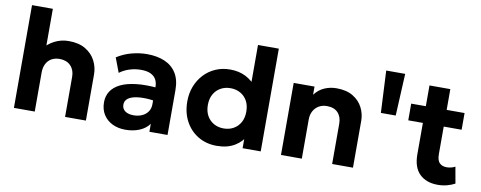

<svg xmlns="http://www.w3.org/2000/svg" viewBox="-63 -1015 3321 1325"><g transform="rotate(10 1598.0 -352.5)"><path d="M71 0V-720H217V-395L186.5 -430.5Q219.5 -473 265.5 -496.5Q311.5 -520 365 -520Q435.5 -520 482.2 -492Q529 -464 552.2 -419Q575.5 -374 575.5 -323V0H429.5V-281.5Q429.5 -328.5 401.5 -357.8Q373.5 -387 324.5 -387.5Q291.5 -387.5 267.2 -373.8Q243 -360 230 -334.2Q217 -308.5 217 -274V0Z M853.5 15Q802.5 15 762.5 -4.5Q722.5 -24 699.5 -60.2Q676.5 -96.5 676.5 -147Q676.5 -190 698 -223.5Q719.5 -257 763.2 -278.8Q807 -300.5 874.2 -308.2Q941.5 -316 1033 -307L1034.5 -214Q980 -223 938.2 -222.5Q896.5 -222 868.2 -214Q840 -206 825.5 -190.8Q811 -175.5 811 -154Q811 -124.5 833 -108.8Q855 -93 892.5 -93Q925 -93 951 -104.5Q977 -116 992.5 -138Q1008 -160 1008 -191.5V-312.5Q1008 -342 995.8 -364.2Q983.5 -386.5 957.5 -398.8Q931.5 -411 889.5 -411Q850.5 -411 811.8 -399.2Q773 -387.5 741 -363.5L702.5 -465.5Q751 -496.5 805.5 -510.8Q860 -525 912 -525Q983 -525 1036 -502.5Q1089 -480 1118.2 -433.2Q1147.5 -386.5 1147.5 -314.5V0H1020.5V-55.5Q995.5 -21.5 952 -3.2Q908.5 15 853.5 15Z M1493.5 15Q1420.5 15 1363.8 -18.8Q1307 -52.5 1274.2 -113Q1241.5 -173.5 1241.5 -252.5Q1241.5 -309 1260.2 -357.5Q1279 -406 1313 -442.5Q1347 -479 1393.5 -499.5Q1440 -520 1496 -520Q1557.5 -520 1605.2 -495.8Q1653 -471.5 1687.5 -425L1654.5 -391.5V-720H1800.5V0H1673.5V-128L1693.5 -95Q1670 -46.5 1619 -15.8Q1568 15 1493.5 15ZM1520.5 -111.5Q1559 -111.5 1589.5 -128.8Q1620 -146 1637.5 -177.5Q1655 -209 1655 -252.5Q1655 -296 1637.8 -327.5Q1620.5 -359 1590 -376.2Q1559.5 -393.5 1520.5 -393.5Q1481.5 -393.5 1451 -376.2Q1420.5 -359 1403 -327.5Q1385.5 -296 1385.5 -252.5Q1385.5 -209 1403 -177.5Q1420.5 -146 1451 -128.8Q1481.5 -111.5 1520.5 -111.5Z M1942.5 0V-505H2088.5V-448Q2117.5 -486 2157.2 -503Q2197 -520 2240.5 -520Q2311 -520 2356.8 -492.2Q2402.5 -464.5 2424.8 -420.5Q2447 -376.5 2447 -328V0H2301V-282.5Q2301 -330.5 2274.2 -359Q2247.5 -387.5 2197 -387.5Q2165 -387.5 2140.5 -373.2Q2116 -359 2102.2 -333.5Q2088.5 -308 2088.5 -274.5V0Z M2571 -405.5 2556.5 -700H2689.5L2675 -405.5Z M3043 15Q2962 15 2915.2 -30.8Q2868.5 -76.5 2868.5 -169V-650.5H3014.5V-505H3140V-388H3014.5V-195.5Q3014.5 -151 3033 -133Q3051.5 -115 3082.5 -115Q3098.5 -115 3113.8 -118.8Q3129 -122.5 3142 -129.5L3162.5 -14.5Q3140 -2 3108.8 6.5Q3077.5 15 3043 15ZM2766 -388V-505H2883V-388Z"/></g></svg>

Font: Geologica Roman SemiBold
Style: Regular
Weight: 600
Designer: Sindre Bremnes, Frode Helland
Foundry: Monokrom Skriftforlag AS
Version: Version 1.010;gftools[0.9.28]